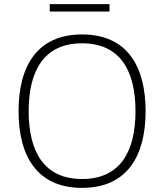

<svg xmlns="http://www.w3.org/2000/svg" viewBox="-20 -900 794 931"><path d="M378 -690C565 -690 637 -554 637 -361C637 -168 565 -32 378 -32C191 -32 119 -168 119 -361C119 -554 191 -690 378 -690ZM686 -361C686 -579 596 -733 378 -733C160 -733 70 -579 70 -361C70 -143 160 11 378 11C596 11 686 -143 686 -361ZM511 -844V-880H221V-844Z"/></svg>

Font: Perun ExtraLight
Style: Regular
Weight: 200
Foundry: Copyright (c) Stefan Peev, Context Ltd, 2016
Version: Version 1.089